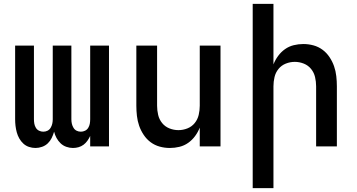

<svg xmlns="http://www.w3.org/2000/svg" viewBox="-20 -755 1840 990"><path d="M163 8Q146 8 129.5 2.5Q113 -3 100.5 -14.5Q88 -26 79.5 -41Q71 -56 66.5 -72.5Q62 -89 60 -106Q58 -123 58 -140V-520H155V-140Q155 -128 157 -117Q159 -106 165 -96Q171 -86 181.5 -81Q192 -76 203 -76Q215 -76 225 -81Q235 -86 241 -96Q247 -106 249.5 -117Q252 -128 252 -140V-520H348V-140Q348 -128 350.5 -117Q353 -106 359 -96Q365 -86 375 -81Q385 -76 397 -76Q408 -76 418.5 -81Q429 -86 435 -96Q441 -106 443 -117Q445 -128 445 -140V-520H542V0H445V-54Q439 -41 430.5 -29Q422 -17 410.5 -8.5Q399 0 385 4Q371 8 356 8Q339 8 322 2Q305 -4 292.5 -16Q280 -28 271.5 -43.5Q263 -59 259 -76Q254 -59 246.5 -43.5Q239 -28 226.5 -16Q214 -4 197 2Q180 8 163 8Z M856 8Q829 8 803.5 1Q778 -6 757 -21.5Q736 -37 721 -59.5Q706 -82 697.5 -106.5Q689 -131 686 -157.5Q683 -184 683 -210V-520H790V-210Q790 -186 795.5 -162.5Q801 -139 816 -120.5Q831 -102 853.5 -93Q876 -84 900 -84Q924 -84 946.5 -93Q969 -102 984 -120.5Q999 -139 1004.5 -162.5Q1010 -186 1010 -210V-520H1117V0H1010V-97Q1001 -74 986 -53.5Q971 -33 950.5 -18.5Q930 -4 905.5 2Q881 8 856 8Z M1283 215V-735H1390V-423Q1399 -446 1414 -466.5Q1429 -487 1449.5 -501.5Q1470 -516 1494.5 -522Q1519 -528 1544 -528Q1571 -528 1596.5 -521Q1622 -514 1643 -498.5Q1664 -483 1679 -460.5Q1694 -438 1702.5 -413.5Q1711 -389 1714 -362.5Q1717 -336 1717 -310V0H1610V-310Q1610 -334 1604.5 -357.5Q1599 -381 1584 -399.5Q1569 -418 1546.5 -427Q1524 -436 1500 -436Q1476 -436 1453.5 -427Q1431 -418 1416 -399.5Q1401 -381 1395.5 -357.5Q1390 -334 1390 -310V215Z"/></svg>

Font: Iosevka Semibold Extended
Style: Regular
Weight: 600
Width: 7
Monospace: yes
Designer: Belleve Invis
Foundry: Belleve Invis
Version: Version 32.5.0; ttfautohint (v1.8.4)